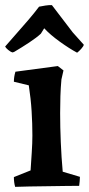

<svg xmlns="http://www.w3.org/2000/svg" viewBox="-31 -723 346 747"><path d="M28 4Q23 -13 23 -34L88 -60Q90 -91 92.5 -129Q95 -167 95 -196Q95 -242 92 -290.5Q89 -339 81 -391L23 -405Q23 -424 29 -444L194 -466L216 -449L208 -414Q205 -381 204 -349Q203 -317 203 -283Q203 -229 205.5 -169.5Q208 -110 213 -55L280 -35Q280 -27 279 -17.5Q278 -8 277 0Q256 0 223 0.5Q190 1 153.5 1.5Q117 2 83.5 2.5Q50 3 28 4ZM24 -521 18 -519Q10 -521 0.5 -529Q-9 -537 -11 -542Q7 -563 31 -590Q55 -617 79 -645Q103 -673 121 -697Q129 -699 146 -701.5Q163 -704 171 -703L252 -597L295 -549Q294 -543 285 -533Q276 -523 269 -518Q239 -534 201.5 -561Q164 -588 141 -613L128 -592Q112 -577 82.5 -557.5Q53 -538 24 -521Z"/></svg>

Font: Labrada SemiBold
Style: Regular
Weight: 600
Designer: Mercedes Jáuregui
Foundry: Omnibus-Type Team
Version: Version 1.000; ttfautohint (v1.8.4.7-5d5b)